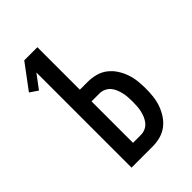

<svg xmlns="http://www.w3.org/2000/svg" viewBox="-215 -832 930 930"><g transform="rotate(-45 250.0 -367.5)"><path d="M126 0V-652L73 -581L32 -609L126 -735H216V-444H270Q297 -444 323.5 -437Q350 -430 371 -414Q392 -398 407 -375.5Q422 -353 431 -327.5Q440 -302 443 -275.5Q446 -249 446 -222Q446 -195 443 -168.5Q440 -142 431 -116.5Q422 -91 407 -68.5Q392 -46 371 -30Q350 -14 323.5 -7Q297 0 270 0ZM270 -80Q286 -80 300.5 -86.5Q315 -93 325 -105Q335 -117 341 -131Q347 -145 350.5 -160.5Q354 -176 355 -191.5Q356 -207 356 -222Q356 -238 355 -253.5Q354 -269 350.5 -284Q347 -299 341 -313.5Q335 -328 325 -339.5Q315 -351 300.5 -357.5Q286 -364 270 -364H216V-80Z"/></g></svg>

Font: Iosevka SS10 Medium
Style: Regular
Weight: 500
Monospace: yes
Designer: Belleve Invis
Foundry: Belleve Invis
Version: Version 28.0.6; ttfautohint (v1.8.4)